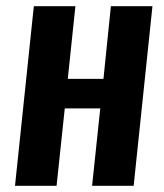

<svg xmlns="http://www.w3.org/2000/svg" viewBox="-20 -598 527 618"><path d="M28.3 0 88.9 -578.1H222.7L198.2 -344.2H313L336.9 -578.1H470.7L410.2 0H276.4L302.7 -249H188.5L162.1 0Z"/></svg>

Font: Oswald
Style: Medium
Weight: 500
Designer: Vernon Adams
Foundry: Vernon Adams
Version: 3.0; ttfautohint (v0.94.23-7a4d-dirty) -l 8 -r 50 -G 150 -x 